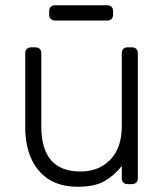

<svg xmlns="http://www.w3.org/2000/svg" viewBox="-20 -700 625 730"><path d="M276 10Q208 10 163.5 -19.5Q119 -49 97.5 -100Q76 -151 76 -214V-498Q76 -508 82 -514Q88 -520 98 -520H115Q125 -520 131 -514Q137 -508 137 -498V-219Q137 -48 286 -48Q357 -48 400 -93.5Q443 -139 443 -219V-498Q443 -508 449 -514Q455 -520 465 -520H482Q492 -520 498 -514Q504 -508 504 -498V-22Q504 -12 498 -6Q492 0 482 0H465Q455 0 449 -6Q443 -12 443 -22V-69Q416 -34 378.5 -12Q341 10 276 10ZM189 -622Q179 -622 173 -628Q167 -634 167 -644V-658Q167 -668 173 -674Q179 -680 189 -680H388Q398 -680 404 -674Q410 -668 410 -658V-644Q410 -634 404 -628Q398 -622 388 -622Z"/></svg>

Font: Rubik Light
Style: Regular
Weight: 300
Designer: Hubert and Fischer
Foundry: Hubert and Fischer
Version: Version 2.300;gftools[0.9.30]